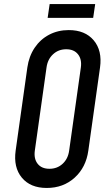

<svg xmlns="http://www.w3.org/2000/svg" viewBox="-20 -915 544 951"><path d="M211.5 16Q293.5 16 349.8 -35Q406 -86 417.5 -169L475.5 -581Q487 -664.5 444.2 -715.2Q401.5 -766 320.5 -766Q267 -766 223.2 -743Q179.5 -720 151.5 -678.2Q123.5 -636.5 115.5 -581L57.5 -169Q46 -86 88.2 -35Q130.5 16 211.5 16ZM225 -79Q186 -79 166.5 -103.8Q147 -128.5 152.5 -169L210.5 -581Q216 -621.5 242.8 -646.2Q269.5 -671 308 -671Q346.5 -671 366.2 -646.2Q386 -621.5 380.5 -581L322.5 -169Q317 -128.5 290.2 -103.8Q263.5 -79 225 -79ZM226 -895 216 -826.5H441.5L451.5 -895Z"/></svg>

Font: Mohave Medium
Style: Italic
Weight: 500
Italic angle: -8°
Designer: Gumpita Rahayu
Foundry: Tokotype
Version: Version 2.002; ttfautohint (v1.8.3)